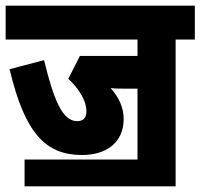

<svg xmlns="http://www.w3.org/2000/svg" viewBox="-20 -642 710 680"><path d="M67 -77V18H602V-502H670V-622H0V-502H467V-444H263L222 -363C257 -330 286 -288 286 -248C286 -226 277 -213 253 -213C202 -213 171 -285 136 -429L14 -397C68 -169 142 -93 271 -93C355 -93 418 -136 418 -221C418 -261 401 -297 372 -330C389 -328 408 -328 422 -328H467V-77Z"/></svg>

Font: Noto Sans Devanagari UI ExtraCondensed ExtraBold
Style: Regular
Weight: 800
Width: 2
Designer: Jelle Bosma - Monotype Design Team
Foundry: Monotype Imaging Inc.
Version: Version 2.003